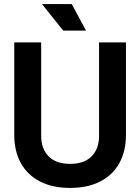

<svg xmlns="http://www.w3.org/2000/svg" viewBox="-20 -908 688 942"><path d="M50 -246V-700H182V-242Q182 -178 218.5 -141Q255 -104 324 -104Q393 -104 429.5 -141Q466 -178 466 -242V-700H598V-246Q598 -166 565.5 -107.5Q533 -49 471.5 -17.5Q410 14 324 14Q238 14 176.5 -17.5Q115 -49 82.5 -107.5Q50 -166 50 -246ZM290 -758 186 -888H332L402 -758Z"/></svg>

Font: Space Grotesk Frontify
Style: Bold
Weight: 700
Designer: Florian Karsten
Version: Version 2.000